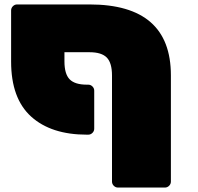

<svg xmlns="http://www.w3.org/2000/svg" viewBox="-20 -720 890 864"><path d="M30 -443V-673Q30 -684 38 -692Q46 -700 57 -700H383Q749 -700 749 -381V97Q749 108 741 116Q733 124 722 124H511Q500 124 492 116Q484 108 484 97V-380Q484 -437 460.5 -461Q437 -485 383 -485H270V-444Q270 -387 293.5 -363Q317 -339 371 -339H377Q388 -339 396 -331Q404 -323 404 -312V-141Q404 -130 396 -122Q388 -114 377 -114H371Q210 -114 120 -195.5Q30 -277 30 -443Z"/></svg>

Font: Rubik Mono One
Style: Regular
Weight: 400
Designer: Hubert and Fischer with Elvire Volk Leonovitch (Cyrillic Expansion: Cyreal)
Foundry: Hubert and Fischer with Elvire Volk Leonovitch
Version: Version 2.000